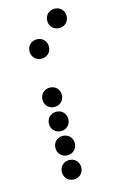

<svg xmlns="http://www.w3.org/2000/svg" viewBox="-108 -734 457 768"><g transform="rotate(-15 120.0 -350.0)"><path d="M200 -610C223 -610 240 -627 240 -650C240 -673 223 -690 200 -690C177 -690 160 -673 160 -650C160 -627 177 -610 200 -610ZM100 -510C123 -510 140 -527 140 -550C140 -573 123 -590 100 -590C77 -590 60 -573 60 -550C60 -527 77 -510 100 -510ZM100 -310C123 -310 140 -327 140 -350C140 -373 123 -390 100 -390C77 -390 60 -373 60 -350C60 -327 77 -310 100 -310ZM100 -210C123 -210 140 -227 140 -250C140 -273 123 -290 100 -290C77 -290 60 -273 60 -250C60 -227 77 -210 100 -210ZM100 -110C123 -110 140 -127 140 -150C140 -173 123 -190 100 -190C77 -190 60 -173 60 -150C60 -127 77 -110 100 -110ZM100 -10C123 -10 140 -27 140 -50C140 -73 123 -90 100 -90C77 -90 60 -73 60 -50C60 -27 77 -10 100 -10Z"/></g></svg>

Font: TINY 5x3 80
Style: Regular
Weight: 200
Designer: Jack Halten Fahnestock
Foundry: Velvetyne Type Foundry
Version: Version 1.002;hotconv 1.0.109;makeotfexe 2.5.65596